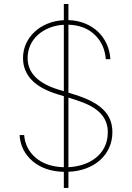

<svg xmlns="http://www.w3.org/2000/svg" viewBox="-20 -838 652 949"><path d="M99.4 -170.5Q104.8 -102.3 157 -57.9Q208.1 -14.2 295.5 -11.4V-362.6L264.2 -372.2Q178.3 -398.4 136 -443.4Q93.8 -488.3 93.8 -551.1Q93.8 -589.5 109 -622.7Q124.3 -655.9 151.3 -680.9Q178.3 -706 215.2 -721.1Q252.1 -736.2 295.5 -738.3V-818.2H318.2V-738.6Q362.9 -737.2 400 -722.1Q437.1 -707 464.1 -681.5Q491.1 -655.9 507.1 -621.1Q523.1 -586.3 525.6 -545.5H502.8Q497.5 -618.6 448.5 -665.8Q399.5 -713.4 318.2 -715.9V-380L352.3 -369.3Q399.5 -354.4 433.9 -336.3Q468.4 -318.2 490.9 -295.6Q513.5 -273.1 524.5 -245.7Q535.5 -218.4 535.5 -184.7Q535.5 -143.8 519.9 -108.7Q504.3 -73.5 475.7 -47.6Q447.1 -21.7 407 -6.2Q366.8 9.2 318.2 11V90.9H295.5V11.4Q199.9 8.9 141 -41.5Q82 -92 76.7 -170.5ZM318.2 -355.5V-11.7Q356.5 -13.5 391.7 -25Q426.8 -36.6 453.8 -58.1Q480.8 -79.5 496.8 -111.2Q512.8 -142.8 512.8 -184.7Q512.8 -209.5 506 -229.2Q499.3 -248.9 487.7 -264.7Q476.2 -280.5 460.2 -293Q444.2 -305.4 425.8 -315.2Q407.3 -324.9 387.1 -332.6Q366.8 -340.2 346.6 -346.6ZM269.9 -394.9 295.5 -387.1V-715.6Q256.7 -713.4 223.9 -700.3Q191.1 -687.1 167.1 -665.5Q143.1 -643.8 129.8 -614.5Q116.5 -585.2 116.5 -551.1Q116.5 -441.8 269.9 -394.9Z"/></svg>

Font: Inter P Thin
Style: Regular
Weight: 100
Designer: Rasmus Andersson
Foundry: rsms
Version: Version 3.018;git-588b23468